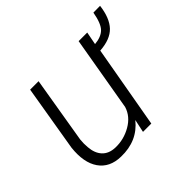

<svg xmlns="http://www.w3.org/2000/svg" viewBox="-141 -745 925 925"><g transform="rotate(-45 321.0 -283.0)"><path d="M642.1 -575.7Q632.8 -501 597.7 -464.1Q562.5 -427.2 490.2 -422.4L415.5 0H358.9L373 -66.4Q309.6 12.7 199.7 9.8Q124.5 8.3 87.9 -44.2Q51.3 -96.7 61.5 -189.9L118.2 -528.3H175.8L119.1 -188.5Q116.2 -161.6 118.7 -135.7Q122.1 -91.8 145.5 -66.9Q168.9 -42 210.9 -40.5Q267.6 -38.6 317.6 -67.4Q367.7 -96.2 382.8 -145.5L448.7 -528.3H507.3L494.6 -462.4Q539.1 -466.3 562 -489Q585 -511.7 596.2 -575.2Z"/></g></svg>

Font: RobotoInd Light
Style: Italic
Weight: 300
Italic angle: -12°
Designer: Google
Version: Version 2.001151; 2014